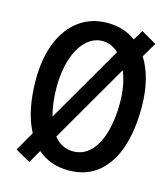

<svg xmlns="http://www.w3.org/2000/svg" viewBox="-113 -830 826 942"><g transform="rotate(15 300.0 -359.0)"><path d="M103.5 -117.5Q76.5 -167.5 63.2 -233.2Q50 -299 50 -375Q50 -483.5 82.5 -564.8Q115 -646 175.8 -690.5Q236.5 -735 319 -735Q403 -735 463.5 -690L493.5 -741L571 -696L527 -621.5Q556.5 -575 571.8 -513Q587 -451 587 -376Q587 -262.5 558.5 -175Q530 -87.5 470 -37Q410 13.5 319 13.5Q225.5 13.5 161.5 -42.5L124 23.5L47.5 -19.5ZM478.5 -369.5Q478.5 -461.5 450 -530L219.5 -131.5Q258 -82.5 317 -82.5Q369 -82.5 405.5 -120.2Q442 -158 460.2 -223Q478.5 -288 478.5 -369.5ZM176 -221.5 400 -608Q363.5 -643 318.5 -643Q272 -643 235.2 -607.5Q198.5 -572 178.2 -509.2Q158 -446.5 158 -368.5Q158 -286 176 -221.5Z"/></g></svg>

Font: JuliaMono Medium
Style: Regular
Weight: 500
Monospace: yes
Designer: cormullion
Foundry: corm
Version: Version 0.054; ttfautohint (v1.8.4)